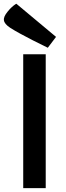

<svg xmlns="http://www.w3.org/2000/svg" viewBox="-27 -979 346 999"><path d="M93.8 0H210.9V-696.8H93.8ZM264.6 -787.1 58.1 -959.5C58.1 -959.5 38.1 -950.2 12.7 -918.5C-16.1 -883.3 -14.2 -861.3 25.9 -834.5C81.1 -798.3 221.7 -730.5 221.7 -730.5Z"/></svg>

Font: Doppio One
Style: Regular
Weight: 400
Designer: Szymon Celej
Foundry: Sorkin Type Co
Version: Version 1.002